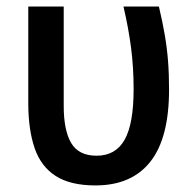

<svg xmlns="http://www.w3.org/2000/svg" viewBox="-20 -561 588 590"><path d="M273.4 8.8Q196.3 8.8 151.1 -20.3Q106 -49.3 86.7 -105Q67.4 -160.6 66.9 -240.7V-541H175.8V-235.4Q175.8 -160.6 198.7 -121.6Q221.7 -82.5 276.9 -82.5Q335 -82.5 362.8 -131.3Q390.6 -180.2 390.6 -287.1Q390.6 -353.5 382.8 -413.8Q375 -474.1 359.4 -541H468.3Q479.5 -493.7 486.3 -453.9Q493.2 -414.1 496.3 -374.3Q499.5 -334.5 499.5 -286.1Q499.5 -136.7 441.9 -64Q384.3 8.8 273.4 8.8Z"/></svg>

Font: Open Sans SemiCondensed SemiBold
Style: Regular
Weight: 600
Width: 4
Designer: Monotype Design Team
Foundry: Monotype Imaging Inc.
Version: Version 3.000